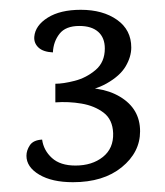

<svg xmlns="http://www.w3.org/2000/svg" viewBox="-20 -640 336 392"><path d="M145 -620Q190 -620 219 -599.5Q248 -579 248 -543Q248 -524 236.5 -504.5Q225 -485 197.5 -469.5Q170 -454 123 -448L120 -458Q184 -467 225 -442.5Q266 -418 266 -372Q266 -329 228.5 -298.5Q191 -268 129 -268Q86 -268 60 -283.5Q34 -299 34 -322Q34 -333 41 -343.5Q48 -354 66 -355Q69 -333 86 -317.5Q103 -302 134 -302Q168 -302 190 -319.5Q212 -337 211 -368Q210 -396 191.5 -410Q173 -424 146.5 -428.5Q120 -433 93 -431V-469Q109 -469 132.5 -475Q156 -481 175 -497Q194 -513 194 -541Q194 -563 180.5 -575Q167 -587 142 -587Q114 -587 101.5 -571Q89 -555 88 -533Q68 -534 58.5 -543Q49 -552 50 -565Q52 -588 77.5 -604Q103 -620 145 -620Z"/></svg>

Font: Karma Variable Light
Style: Regular
Weight: 300
Designer: Joana Correia
Foundry: Indian Type Foundry
Version: Version 3.000